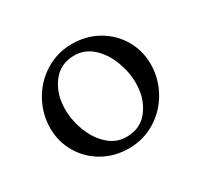

<svg xmlns="http://www.w3.org/2000/svg" viewBox="-92 -490 648 619"><g transform="rotate(-30 232.0 -180.0)"><path d="M224 -336Q171 -336 141.5 -296Q112 -256 112 -200Q112 -158 128 -117Q144 -76 173 -50Q202 -24 240 -24Q293 -24 322.5 -64Q352 -104 352 -160Q352 -202 336 -243Q320 -284 291 -310Q262 -336 224 -336ZM236 -372Q289 -372 332 -347.5Q375 -323 399.5 -281Q424 -239 424 -189Q424 -137 398.5 -90.5Q373 -44 328 -16Q283 12 228 12Q175 12 132 -12.5Q89 -37 64.5 -79Q40 -121 40 -171Q40 -223 65.5 -269.5Q91 -316 136 -344Q181 -372 236 -372Z"/></g></svg>

Font: BellefairVN
Style: Regular
Weight: 400
Designer: Nick Shinn, Liron Lavi Turkenic
Foundry: Shinntype
Version: Version 1.003